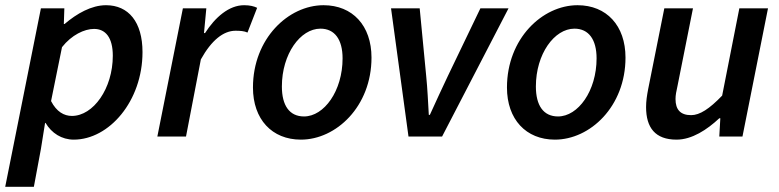

<svg xmlns="http://www.w3.org/2000/svg" viewBox="-37 -524 2990 737"><path d="M-17 193H93L120 48L136 -52H138C161 -13 200 12 246 12C382 12 510 -136 510 -324C510 -440 456 -504 370 -504C314 -504 258 -472 211 -432H208L210 -492H120ZM239 -79C209 -79 180 -95 159 -136L201 -343C238 -390 287 -413 324 -413C368 -413 396 -380 396 -310C396 -184 321 -79 239 -79Z M567 0H677L734 -296C775 -370 821 -406 867 -406C884 -406 901 -405 913 -399L950 -494C938 -500 922 -504 900 -504C842 -504 789 -458 750 -397H746L755 -492H665Z M1118 12C1253 12 1389 -115 1389 -303C1389 -426 1316 -504 1205 -504C1070 -504 934 -376 934 -188C934 -66 1007 12 1118 12ZM1130 -77C1074 -77 1045 -119 1045 -192C1045 -317 1116 -414 1193 -414C1248 -414 1278 -372 1278 -300C1278 -175 1207 -77 1130 -77Z M1531 0H1660L1915 -492H1807L1682 -232C1658 -182 1636 -133 1613 -83H1609C1606 -133 1604 -183 1599 -232L1574 -492H1464Z M2093 12C2228 12 2364 -115 2364 -303C2364 -426 2291 -504 2180 -504C2045 -504 1909 -376 1909 -188C1909 -66 1982 12 2093 12ZM2105 -77C2049 -77 2020 -119 2020 -192C2020 -317 2091 -414 2168 -414C2223 -414 2253 -372 2253 -300C2253 -175 2182 -77 2105 -77Z M2560 12C2619 12 2677 -26 2724 -70H2728L2724 0H2813L2911 -492H2801L2735 -157C2686 -106 2649 -82 2616 -82C2575 -82 2556 -103 2556 -144C2556 -159 2559 -173 2564 -196L2623 -492H2513L2451 -182C2446 -156 2443 -135 2443 -113C2443 -34 2478 12 2560 12Z"/></svg>

Font: Source Sans Pro Semibold
Style: Italic
Weight: 600
Italic angle: -11°
Designer: Paul D. Hunt
Foundry: Adobe Systems Incorporated
Version: Version 3.006;hotconv 1.0.111;makeotfexe 2.5.65597